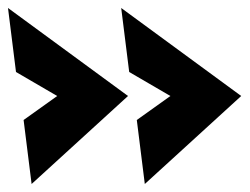

<svg xmlns="http://www.w3.org/2000/svg" viewBox="-152 -492 626 480"><path d="M-73 -32 -93 -192 -9 -252 -112 -312 -132 -472 168 -252ZM210 -32 190 -192 274 -252 171 -312 151 -472 451 -252Z"/></svg>

Font: Hanken Grotesk Black
Style: Italic
Weight: 900
Italic angle: -8°
Designer: Alfredo Marco Pradil
Foundry: Hanken Design Co.
Version: Version 3.013